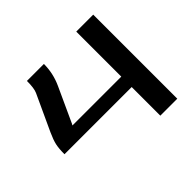

<svg xmlns="http://www.w3.org/2000/svg" viewBox="-163 -971 1200 1200"><g transform="rotate(-45 437.0 -371.5)"><path d="M634 0V-253H40Q40 -303 47 -334.5Q54 -366 75 -412L185 -650Q198 -678 198 -743H348Q348 -660 313 -584L207 -353Q206 -350 204.5 -349.5Q203 -349 203 -345H634V-743H784V0Z"/></g></svg>

Font: Aneo
Style: Bold
Weight: 700
Designer: Anastasios Pappas
Foundry: Anastasios Pappas
Version: Version 1.000